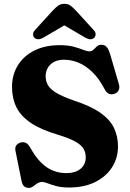

<svg xmlns="http://www.w3.org/2000/svg" viewBox="-20 -944 667 982"><path d="M332.5 15Q295 15 268.2 7.8Q241.5 0.5 223.5 -6.5Q205.5 -13.5 195.5 -13.5Q184.5 -13.5 176 -9Q167.5 -4.5 160 1.5Q152.5 7.5 144.8 12.2Q137 17 128 17Q111.5 17 102.5 8Q93.5 -1 89.5 -21.5L59 -173.5Q56 -188.5 62.5 -199Q69 -209.5 83.5 -214.5Q99 -219.5 111.8 -213.5Q124.5 -207.5 134.5 -189.5Q161.5 -140.5 191 -111.8Q220.5 -83 252.5 -70.8Q284.5 -58.5 319 -58.5Q365 -58.5 391.8 -80.5Q418.5 -102.5 418.5 -139.5Q418.5 -164 407.2 -183.2Q396 -202.5 365.2 -219.8Q334.5 -237 276 -255Q188 -281 136.8 -316Q85.5 -351 63.5 -396.5Q41.5 -442 41.5 -499.5Q41.5 -562 71.5 -610.2Q101.5 -658.5 156.2 -685.8Q211 -713 285.5 -713Q327.5 -713 356.2 -705.2Q385 -697.5 404.5 -689.5Q424 -681.5 438 -681.5Q450 -681.5 458.2 -689.8Q466.5 -698 475.2 -706.5Q484 -715 499 -715Q514.5 -715 524.8 -704.5Q535 -694 543.5 -666L588 -514Q593.5 -495.5 586.5 -481.8Q579.5 -468 563 -463.5Q547 -459 535.2 -465.2Q523.5 -471.5 515 -488Q486.5 -542.5 452 -575.8Q417.5 -609 380.8 -623.8Q344 -638.5 307.5 -638.5Q263.5 -638.5 238.5 -614.5Q213.5 -590.5 213.5 -553.5Q213.5 -528 226 -507.2Q238.5 -486.5 270 -468Q301.5 -449.5 357.5 -430Q443.5 -402 492.8 -367.5Q542 -333 562.8 -290Q583.5 -247 583.5 -194.5Q583.5 -136.5 553.5 -89Q523.5 -41.5 467.5 -13.2Q411.5 15 332.5 15ZM347.5 -837H270.5L413.5 -753Q443.5 -735 461 -750Q468 -756 469 -767.5Q470 -779 458 -791.5L369.5 -888.5Q354 -905 341.2 -914.8Q328.5 -924.5 309 -924.5Q289.5 -924.5 276.8 -914.8Q264 -905 248.5 -888.5L160 -791.5Q148.5 -779 149.2 -767.5Q150 -756 157 -750Q174.5 -735 204.5 -753Z"/></svg>

Font: Fraunces 28pt Soft Wonky
Style: Bold
Weight: 700
Version: Version 1.000;[b76b70a41]